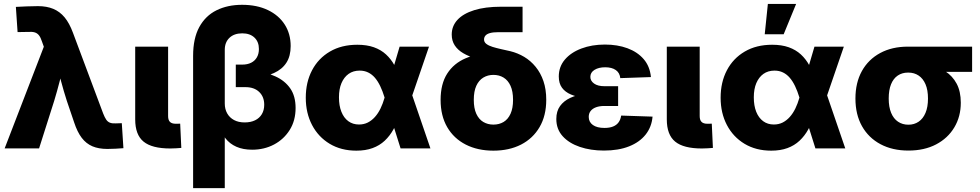

<svg xmlns="http://www.w3.org/2000/svg" viewBox="-20 -762 5032 986"><path d="M3.9 0 205.1 -522 195.3 -549.3Q189 -569.3 180.2 -580.6Q171.4 -591.8 158.2 -595.7Q145 -599.6 125 -598.1L70.3 -597.2L61.5 -726.6Q87.4 -728 116.9 -729.2Q146.5 -730.5 174.8 -730.5Q219.7 -730.5 253.4 -716.6Q287.1 -702.6 311.8 -672.9Q336.4 -643.1 354.5 -594.2L509.8 -179.2Q517.6 -159.2 525.4 -147.7Q533.2 -136.2 544.9 -131.8Q556.6 -127.4 574.7 -128.4L605.5 -129.4L613.8 -1Q594.7 0.5 573.5 1.7Q552.2 2.9 531.2 2.9Q486.8 2.9 454.6 -10.7Q422.4 -24.4 399.7 -54.2Q377 -84 360.8 -133.3L323.2 -244.1Q307.1 -293.9 293.7 -344.5Q280.3 -395 267.6 -447.3H312.5Q299.3 -395 286.4 -344.5Q273.4 -293.9 258.3 -244.1L180.7 0Z M854.5 0.5Q760.3 0.5 717.3 -34.7Q674.3 -69.8 674.3 -148.9V-522.5H843.3V-166Q843.3 -145.5 852.8 -136Q862.3 -126.5 882.8 -126.5Q889.2 -126.5 895 -126.7Q900.9 -127 905.3 -127L911.1 -2.4Q898.9 -1.5 884.8 -0.5Q870.6 0.5 854.5 0.5Z M971.7 204.1V-475.1Q971.7 -564.9 1003.4 -623Q1035.2 -681.2 1092 -709.2Q1148.9 -737.3 1223.1 -737.3Q1299.3 -737.3 1355.5 -710.4Q1411.6 -683.6 1442.1 -636Q1472.7 -588.4 1472.7 -525.4Q1472.7 -474.1 1450.9 -440.2Q1429.2 -406.2 1387 -387Q1344.7 -367.7 1283.7 -359.9V-398.9Q1346.2 -391.6 1394.5 -369.6Q1442.9 -347.7 1470.5 -308.1Q1498 -268.6 1498 -207.5Q1498 -143.1 1468 -95Q1438 -46.9 1387.5 -20Q1336.9 6.8 1274.9 6.8Q1228.5 6.8 1194.1 -8.3Q1159.7 -23.4 1137.7 -51.8Q1115.7 -80.1 1106.9 -117.7L1134.3 -120.1V204.1ZM1236.3 -133.3Q1267.6 -133.3 1290 -144.3Q1312.5 -155.3 1324.7 -175.8Q1336.9 -196.3 1336.9 -224.1Q1336.9 -265.1 1311 -289.8Q1285.2 -314.5 1240.7 -314.5H1190.9V-430.2H1223.6Q1250.5 -430.2 1269.5 -439.7Q1288.6 -449.2 1299.1 -467.3Q1309.6 -485.4 1309.6 -510.3Q1309.6 -547.4 1286.6 -569.1Q1263.7 -590.8 1224.1 -590.8Q1182.6 -590.8 1158.4 -567.9Q1134.3 -544.9 1134.3 -506.3V-230.5Q1134.3 -201.7 1146.7 -179.7Q1159.2 -157.7 1181.9 -145.5Q1204.6 -133.3 1236.3 -133.3Z M1810.1 11.7Q1731.9 11.7 1673.3 -23.4Q1614.7 -58.6 1582.5 -120.1Q1550.3 -181.6 1550.3 -260.3Q1550.3 -339.8 1582.5 -401.1Q1614.7 -462.4 1674.3 -497.3Q1733.9 -532.2 1814.9 -532.2Q1863.8 -532.2 1900.1 -519.3Q1936.5 -506.3 1962.4 -482.4Q1988.3 -458.5 2005.9 -426.3Q2023.4 -394 2034.7 -356H2065.9L2094.2 -280.8L2190.4 0H2037.1L1954.6 -262.2Q1944.8 -294.4 1932.6 -319.8Q1920.4 -345.2 1905.3 -362.8Q1890.1 -380.4 1870.6 -389.9Q1851.1 -399.4 1827.1 -399.4Q1793.9 -399.4 1770.3 -382.6Q1746.6 -365.7 1733.6 -335.2Q1720.7 -304.7 1720.7 -262.2Q1720.7 -219.2 1733.2 -188Q1745.6 -156.7 1768.8 -139.6Q1792 -122.6 1823.7 -122.6Q1848.6 -122.6 1868.9 -132.8Q1889.2 -143.1 1905.5 -161.4Q1921.9 -179.7 1934.1 -204.8Q1946.3 -230 1954.6 -259.3L2032.2 -522.5H2183.1L2092.8 -259.3L2064 -172.4H2031.7Q2019 -131.3 2000.5 -97.7Q1981.9 -64 1955.6 -39.3Q1929.2 -14.6 1893.3 -1.5Q1857.4 11.7 1810.1 11.7Z M2513.7 11.7Q2433.1 11.7 2371.8 -19.5Q2310.5 -50.8 2276.6 -109.1Q2242.7 -167.5 2242.7 -249Q2242.7 -331.1 2276.6 -384Q2310.5 -437 2371.8 -462.9Q2433.1 -488.8 2513.7 -488.8V-439.5Q2465.8 -448.2 2426.5 -460.2Q2387.2 -472.2 2358.9 -488.8Q2330.6 -505.4 2315.2 -529.1Q2299.8 -552.7 2299.8 -584.5Q2299.8 -627.9 2329.1 -659.9Q2358.4 -691.9 2415 -709.7Q2471.7 -727.5 2553.7 -727.5H2663.6V-596.7H2538.6Q2512.7 -596.7 2496.6 -592.3Q2480.5 -587.9 2473.1 -579.3Q2465.8 -570.8 2465.8 -559.1Q2465.8 -545.4 2477.8 -536.4Q2489.7 -527.3 2509.5 -521.2Q2529.3 -515.1 2553 -509.8Q2576.7 -504.4 2601.1 -499Q2638.7 -489.7 2671.9 -470Q2705.1 -450.2 2730.7 -418.9Q2756.3 -387.7 2770.8 -345.5Q2785.2 -303.2 2785.2 -249.5Q2785.2 -168 2751 -109.4Q2716.8 -50.8 2655.8 -19.5Q2594.7 11.7 2513.7 11.7ZM2513.7 -122.1Q2543.5 -122.1 2566.2 -135.7Q2588.9 -149.4 2601.8 -177.7Q2614.7 -206.1 2614.7 -249Q2614.7 -293 2601.8 -321.3Q2588.9 -349.6 2566.2 -363.5Q2543.5 -377.4 2513.7 -377.4Q2484.9 -377.4 2461.9 -363.5Q2439 -349.6 2426 -321.3Q2413.1 -293 2413.1 -249Q2413.1 -206.1 2426 -177.7Q2439 -149.4 2461.9 -135.7Q2484.9 -122.1 2513.7 -122.1Z M3081.5 11.2Q3013.2 11.2 2957.8 -7.6Q2902.3 -26.4 2869.6 -62.5Q2836.9 -98.6 2836.9 -150.9Q2836.9 -190.9 2856 -217.3Q2875 -243.7 2908.4 -259.3Q2941.9 -274.9 2984.6 -281.5Q3027.3 -288.1 3074.7 -288.1H3154.3V-217.8H3083.5Q3059.1 -217.8 3041 -211.2Q3022.9 -204.6 3013.2 -192.1Q3003.4 -179.7 3003.4 -161.6Q3003.4 -135.3 3024.7 -120.1Q3045.9 -105 3084 -105Q3110.4 -105 3128.4 -112.3Q3146.5 -119.6 3156.7 -133.8Q3167 -147.9 3169.9 -168.5L3331.1 -163.1Q3326.7 -110.4 3295.7 -71Q3264.6 -31.7 3210.4 -10.3Q3156.2 11.2 3081.5 11.2ZM3080.1 -253.9Q3027.8 -253.9 2985.4 -258.8Q2942.9 -263.7 2912.6 -276.4Q2882.3 -289.1 2866 -311.5Q2849.6 -334 2849.6 -369.1Q2849.6 -419.4 2880.9 -456.1Q2912.1 -492.7 2965.8 -512.9Q3019.5 -533.2 3086.4 -533.2Q3150.9 -533.2 3202.4 -514.2Q3253.9 -495.1 3285.6 -458.3Q3317.4 -421.4 3322.8 -366.2L3165.5 -360.8Q3162.6 -388.2 3142.3 -402.3Q3122.1 -416.5 3087.9 -416.5Q3054.7 -416.5 3033.2 -403.3Q3011.7 -390.1 3011.7 -367.2Q3011.7 -346.7 3030.8 -333Q3049.8 -319.3 3084 -319.3H3154.3V-253.9Z M3584.5 0.5Q3490.2 0.5 3447.3 -34.7Q3404.3 -69.8 3404.3 -148.9V-522.5H3573.2V-166Q3573.2 -145.5 3582.8 -136Q3592.3 -126.5 3612.8 -126.5Q3619.1 -126.5 3625 -126.7Q3630.9 -127 3635.3 -127L3641.1 -2.4Q3628.9 -1.5 3614.7 -0.5Q3600.6 0.5 3584.5 0.5Z M3940.4 11.7Q3862.3 11.7 3803.7 -23.4Q3745.1 -58.6 3712.9 -120.1Q3680.7 -181.6 3680.7 -260.3Q3680.7 -339.8 3712.9 -401.1Q3745.1 -462.4 3804.7 -497.3Q3864.3 -532.2 3945.3 -532.2Q3994.1 -532.2 4030.5 -519.3Q4066.9 -506.3 4092.8 -482.4Q4118.7 -458.5 4136.2 -426.3Q4153.8 -394 4165 -356H4196.3L4224.6 -280.8L4320.8 0H4167.5L4085 -262.2Q4075.2 -294.4 4063 -319.8Q4050.8 -345.2 4035.6 -362.8Q4020.5 -380.4 4001 -389.9Q3981.4 -399.4 3957.5 -399.4Q3924.3 -399.4 3900.6 -382.6Q3877 -365.7 3864 -335.2Q3851.1 -304.7 3851.1 -262.2Q3851.1 -219.2 3863.5 -188Q3876 -156.7 3899.2 -139.6Q3922.4 -122.6 3954.1 -122.6Q3979 -122.6 3999.3 -132.8Q4019.5 -143.1 4035.9 -161.4Q4052.2 -179.7 4064.5 -204.8Q4076.7 -230 4085 -259.3L4162.6 -522.5H4313.5L4223.1 -259.3L4194.3 -172.4H4162.1Q4149.4 -131.3 4130.9 -97.7Q4112.3 -64 4085.9 -39.3Q4059.6 -14.6 4023.7 -1.5Q3987.8 11.7 3940.4 11.7ZM3907.2 -585.9 3923.3 -741.7H4068.4L4004.4 -585.9Z M4645 11.2Q4563 11.2 4501.7 -21.5Q4440.4 -54.2 4406.7 -114Q4373 -173.8 4373 -255.9Q4373 -337.4 4406.2 -397.2Q4439.5 -457 4500.2 -489.7Q4561 -522.5 4642.6 -522.5H4972.2V-393.1H4742.2L4642.6 -389.2Q4612.8 -389.2 4590.3 -374Q4567.9 -358.9 4555.9 -329.3Q4543.9 -299.8 4543.9 -255.9Q4543.9 -212.4 4556.4 -182.4Q4568.8 -152.3 4591.8 -137Q4614.7 -121.6 4645 -121.6Q4674.8 -121.6 4697.5 -137Q4720.2 -152.3 4732.9 -182.4Q4745.6 -212.4 4745.6 -255.9Q4745.6 -299.8 4732.9 -329.3Q4720.2 -358.9 4697.5 -374Q4674.8 -389.2 4645 -389.2V-441.9Q4699.2 -441.9 4747.8 -431.2Q4796.4 -420.4 4834 -396.2Q4871.6 -372.1 4892.8 -332.3Q4914.1 -292.5 4914.1 -234.4Q4914.1 -163.6 4880.9 -107.9Q4847.7 -52.2 4787.4 -20.5Q4727.1 11.2 4645 11.2Z"/></svg>

Font: Inter 28pt ExtraBold
Style: Regular
Weight: 800
Designer: Rasmus Andersson
Foundry: rsms
Version: Version 4.001;git-66647c0bb